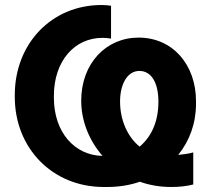

<svg xmlns="http://www.w3.org/2000/svg" viewBox="-20 -733 841 766"><path d="M423 -710C410 -712 398 -713 385 -713C186 -713 39 -559 39 -354V-346C39 -143 188 13 394 13H407C454 13 498 6 538 -8C577 6 619 13 663 13C695 13 724 10 751 3V-125C734 -120 713 -117 691 -115C737 -172 762 -242 762 -319V-329C762 -475 669 -583 533 -583C403 -583 304 -480 304 -331C304 -250 336 -172 389 -111C278 -113 195 -205 195 -343V-351C195 -488 276 -582 389 -582C400 -582 411 -581 423 -579ZM537 -148C490 -186 459 -252 459 -328C459 -397 488 -450 536 -450C584 -450 612 -403 612 -327C612 -251 586 -189 537 -148Z"/></svg>

Font: Fixel Display Bold
Style: Bold
Weight: 700
Designer: AlfaBravo + MacPaw
Foundry: Kyrylo Tkachov, Marchela Mozhyna, Serhii Makarenko, Maria Weinstein, Zakhar Kryvoshyya
Version: Version 1.211